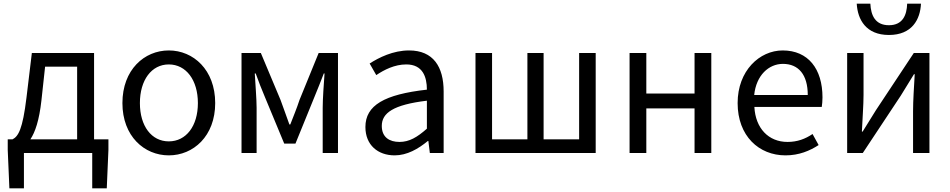

<svg xmlns="http://www.w3.org/2000/svg" viewBox="-20 -831 5161 1043"><path d="M225 -469H399V-74H145C171 -113 193 -177 205 -285ZM491 -74V-543H153L124 -302C103 -127 79 -90 48 -74H22V-17L31 192H110V0H481V192H560L569 -17V-74Z M897 13C1030 13 1149 -91 1149 -271C1149 -452 1030 -557 897 -557C764 -557 645 -452 645 -271C645 -91 764 13 897 13ZM897 -63C803 -63 740 -146 740 -271C740 -396 803 -481 897 -481C991 -481 1055 -396 1055 -271C1055 -146 991 -63 897 -63Z M1292 0H1374V-245C1374 -293 1367 -376 1364 -432H1369C1384 -390 1402 -344 1419 -304L1524 -51H1585L1688 -304C1704 -344 1723 -389 1739 -432H1743C1739 -376 1733 -293 1733 -245V0H1816V-543H1711L1607 -288C1592 -242 1574 -199 1557 -155H1552C1537 -199 1520 -242 1504 -288L1397 -543H1292Z M2124 13C2191 13 2252 -22 2304 -65H2307L2315 0H2390V-334C2390 -468 2334 -557 2202 -557C2115 -557 2038 -518 1988 -486L2024 -423C2067 -452 2124 -481 2187 -481C2276 -481 2299 -414 2299 -344C2068 -318 1965 -259 1965 -141C1965 -43 2033 13 2124 13ZM2150 -60C2096 -60 2054 -85 2054 -147C2054 -217 2116 -262 2299 -284V-132C2246 -85 2203 -60 2150 -60Z M2563 0H3216V-543H3126V-74H2933V-543H2845V-74H2653V-543H2563Z M3400 0H3491V-242H3753V0H3844V-543H3753V-323H3491V-543H3400Z M4247 13C4321 13 4379 -12 4427 -43L4394 -103C4354 -76 4311 -60 4258 -60C4155 -60 4084 -134 4078 -250H4444C4446 -263 4448 -282 4448 -302C4448 -457 4370 -557 4232 -557C4106 -557 3987 -447 3987 -271C3987 -92 4103 13 4247 13ZM4077 -315C4088 -422 4156 -484 4233 -484C4318 -484 4368 -425 4368 -315Z M4582 0H4667L4873 -311C4893 -344 4924 -394 4945 -428H4949C4945 -357 4940 -284 4940 -227V0H5029V-543H4944L4738 -232C4718 -199 4687 -149 4666 -116H4662C4665 -186 4671 -259 4671 -316V-543H4582ZM4809 -641C4934 -641 4979 -725 4983 -811H4908C4906 -748 4883 -694 4809 -694C4734 -694 4711 -748 4708 -811H4634C4639 -725 4684 -641 4809 -641Z"/></svg>

Font: Source Han Sans KR Regular
Style: Regular
Weight: 400
Designer: Ryoko NISHIZUKA (kana & ideographs); Paul D. Hunt (Latin, Greek & Cyrillic); Wenlong ZHANG (bopomofo); Sandoll Communica
Foundry: Adobe Systems Incorporated
Version: Version 1.004;PS 1.004;hotconv 1.0.82;makeotf.lib2.5.63406